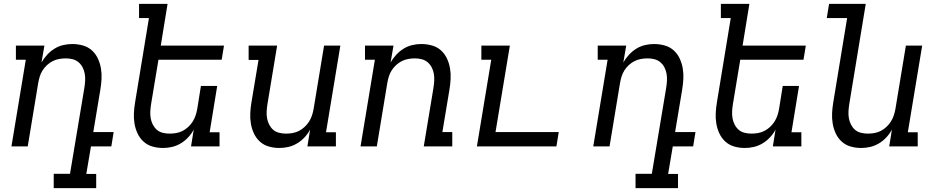

<svg xmlns="http://www.w3.org/2000/svg" viewBox="-20 -755 4840 990"><path d="M476 215H257V141H341L415 -302Q418 -321 419 -339Q420 -357 417 -374.5Q414 -392 406 -407.5Q398 -423 385 -434Q372 -445 355 -449.5Q338 -454 319 -454Q303 -454 285.5 -451Q268 -448 252 -440Q236 -432 222.5 -419.5Q209 -407 199.5 -392Q190 -377 185 -360.5Q180 -344 177 -327L123 0H39L113 -447H62V-520H209L194 -433Q206 -454 223 -472.5Q240 -491 261 -504Q282 -517 305.5 -522.5Q329 -528 352 -528Q381 -528 407.5 -520.5Q434 -513 453.5 -495.5Q473 -478 484.5 -453.5Q496 -429 500.5 -402Q505 -375 503.5 -347Q502 -319 497 -290L461 -74H566L554 0H449L425 142H476Z M821 8Q792 8 766 0.5Q740 -7 720.5 -24.5Q701 -42 689.5 -66.5Q678 -91 673.5 -118Q669 -145 670.5 -173Q672 -201 677 -230L748 -662H697V-735H844L809 -520H1135L1123 -447H797L759 -218Q756 -199 755 -181Q754 -163 757 -145.5Q760 -128 768 -112.5Q776 -97 788.5 -86Q801 -75 818.5 -70.5Q836 -66 855 -66Q871 -66 888.5 -69Q906 -72 921.5 -80Q937 -88 950.5 -100.5Q964 -113 973.5 -128Q983 -143 988.5 -159.5Q994 -176 997 -193L1016 -312H1100L1061 -73H1112V0H965L979 -87Q968 -66 951 -47.5Q934 -29 912.5 -16Q891 -3 867.5 2.5Q844 8 821 8Z M1421 8Q1392 8 1366 0.5Q1340 -7 1320.5 -24.5Q1301 -42 1289.5 -66.5Q1278 -91 1273.5 -118Q1269 -145 1270.5 -173Q1272 -201 1277 -230L1313 -446H1262V-520H1409L1359 -218Q1356 -199 1355 -181Q1354 -163 1357 -145.5Q1360 -128 1368 -112.5Q1376 -97 1388.5 -86Q1401 -75 1418.5 -70.5Q1436 -66 1455 -66Q1471 -66 1488.5 -69Q1506 -72 1521.5 -80Q1537 -88 1550.5 -100.5Q1564 -113 1573.5 -128Q1583 -143 1588.5 -159.5Q1594 -176 1597 -193L1651 -520H1735L1661 -73H1712V0H1565L1579 -87Q1568 -66 1551 -47.5Q1534 -29 1512.5 -16Q1491 -3 1467.5 2.5Q1444 8 1421 8Z M1839 0 1913 -447H1862V-520H2009L1994 -433Q2006 -454 2023 -472.5Q2040 -491 2061 -504Q2082 -517 2105.5 -522.5Q2129 -528 2152 -528Q2181 -528 2207.5 -520.5Q2234 -513 2253.5 -495.5Q2273 -478 2284.5 -453.5Q2296 -429 2300.5 -402Q2305 -375 2303.5 -347Q2302 -319 2297 -290L2261 -74H2312V0H2165L2215 -302Q2218 -321 2219 -339Q2220 -357 2217 -374.5Q2214 -392 2206 -407.5Q2198 -423 2185 -434Q2172 -445 2155 -449.5Q2138 -454 2119 -454Q2103 -454 2085.5 -451Q2068 -448 2052 -440Q2036 -432 2022.5 -419.5Q2009 -407 1999.5 -392Q1990 -377 1985 -360.5Q1980 -344 1977 -327L1923 0Z M2439 0 2513 -447H2462V-520H2609L2535 -74H2861L2849 0Z M3476 215H3257V141H3341L3415 -302Q3418 -321 3419 -339Q3420 -357 3417 -374.5Q3414 -392 3406 -407.5Q3398 -423 3385 -434Q3372 -445 3355 -449.5Q3338 -454 3319 -454Q3303 -454 3285.5 -451Q3268 -448 3252 -440Q3236 -432 3222.5 -419.5Q3209 -407 3199.5 -392Q3190 -377 3185 -360.5Q3180 -344 3177 -327L3123 0H3039L3113 -447H3062V-520H3209L3194 -433Q3206 -454 3223 -472.5Q3240 -491 3261 -504Q3282 -517 3305.5 -522.5Q3329 -528 3352 -528Q3381 -528 3407.5 -520.5Q3434 -513 3453.5 -495.5Q3473 -478 3484.5 -453.5Q3496 -429 3500.5 -402Q3505 -375 3503.5 -347Q3502 -319 3497 -290L3461 -74H3566L3554 0H3449L3425 142H3476Z M3821 8Q3792 8 3766 0.5Q3740 -7 3720.5 -24.5Q3701 -42 3689.5 -66.5Q3678 -91 3673.5 -118Q3669 -145 3670.5 -173Q3672 -201 3677 -230L3748 -662H3697V-735H3844L3809 -520H4135L4123 -447H3797L3759 -218Q3756 -199 3755 -181Q3754 -163 3757 -145.5Q3760 -128 3768 -112.5Q3776 -97 3788.5 -86Q3801 -75 3818.5 -70.5Q3836 -66 3855 -66Q3871 -66 3888.5 -69Q3906 -72 3921.5 -80Q3937 -88 3950.5 -100.5Q3964 -113 3973.5 -128Q3983 -143 3988.5 -159.5Q3994 -176 3997 -193L4016 -312H4100L4061 -73H4112V0H3965L3979 -87Q3968 -66 3951 -47.5Q3934 -29 3912.5 -16Q3891 -3 3867.5 2.5Q3844 8 3821 8Z M4421 8Q4392 8 4366 0.5Q4340 -7 4320.5 -24.5Q4301 -42 4289.5 -66.5Q4278 -91 4273.5 -118Q4269 -145 4270.5 -173Q4272 -201 4277 -230L4348 -662H4243L4255 -735H4444L4359 -218Q4356 -199 4355 -181Q4354 -163 4357 -145.5Q4360 -128 4368 -112.5Q4376 -97 4388.5 -86Q4401 -75 4418.5 -70.5Q4436 -66 4455 -66Q4471 -66 4488.5 -69Q4506 -72 4521.5 -80Q4537 -88 4550.5 -100.5Q4564 -113 4573.5 -128Q4583 -143 4588.5 -159.5Q4594 -176 4597 -193L4651 -520H4735L4661 -73H4712V0H4565L4579 -87Q4568 -66 4551 -47.5Q4534 -29 4512.5 -16Q4491 -3 4467.5 2.5Q4444 8 4421 8Z"/></svg>

Font: Iosevka HT Extended
Style: Italic
Weight: 400
Width: 7
Italic angle: -9°
Monospace: yes
Designer: Belleve Invis
Foundry: Belleve Invis
Version: Version 32.3.0; ttfautohint (v1.8.4)